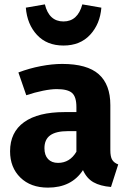

<svg xmlns="http://www.w3.org/2000/svg" viewBox="-20 -840 588 877"><path d="M520 -89 487 14Q438 10 407 -7.5Q376 -25 359 -63Q307 17 199 17Q120 17 73 -29Q26 -75 26 -149Q26 -236 90 -282Q154 -328 275 -328H329V-351Q329 -398 309 -415.5Q289 -433 239 -433Q213 -433 176 -425.5Q139 -418 100 -405L64 -509Q114 -528 166.5 -538Q219 -548 264 -548Q378 -548 431 -501Q484 -454 484 -360V-154Q484 -124 492.5 -110Q501 -96 520 -89ZM329 -147V-241H290Q236 -241 209.5 -222Q183 -203 183 -163Q183 -131 199.5 -113.5Q216 -96 245 -96Q299 -96 329 -147ZM98 -805 185 -820Q204 -742 270 -742Q335 -742 356 -820L443 -805Q437 -730 391.5 -681Q346 -632 270 -632Q194 -632 149 -680.5Q104 -729 98 -805Z"/></svg>

Font: FiraGOUPP
Style: Bold
Weight: 700
Designer: bBox Type
Foundry: bBox Type GmbH
Version: Version 1.001